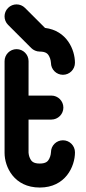

<svg xmlns="http://www.w3.org/2000/svg" viewBox="-28 -841 386 861"><path d="M8.2 -729.5 112.3 -625.4C121.5 -616.2 135.3 -609.7 150.2 -609.7C178.9 -609.7 187 -598.8 192.3 -589C199.6 -575.5 200.4 -560.6 200.5 -559.2C200.6 -529.6 224.6 -505.6 254.3 -505.6C284 -505.6 308.1 -529.8 308.1 -559.4C308.1 -617.8 271.9 -703.8 173.9 -715.8L84.2 -805.5C73.7 -816 60 -821.3 46.2 -821.3C32.5 -821.3 18.7 -816 8.2 -805.5C-2.3 -795 -7.6 -781.3 -7.6 -767.5C-7.6 -753.8 -2.3 -740 8.2 -729.5ZM108.2 -127.5C100.9 -140.5 100.1 -154.8 100 -156.2V-304.8H202.4C232.1 -304.8 256.2 -329 256.2 -358.6C256.2 -388.3 232 -412.4 202.4 -412.4H100L100.1 -566.8C100.1 -596.5 76 -620.6 46.3 -620.6C16.6 -620.6 -7.5 -596.4 -7.5 -566.8V-155.2C-7.5 -93.2 34.6 0 150.3 0C266 0 308.2 -94.9 308.2 -157.9C308.2 -187.5 284.2 -211.9 254.4 -211.9C224.7 -211.9 200.6 -188.1 200.6 -158.4C200.6 -158.4 200.2 -142.6 192.4 -128.3C187.2 -118.5 179 -107.6 150.3 -107.6C121.6 -107.6 113.5 -118.1 108.2 -127.5Z"/></svg>

Font: Cactron
Style: Bold
Weight: 900
Version: Version 1.0